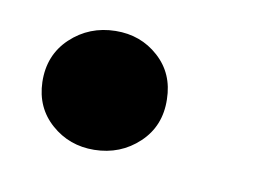

<svg xmlns="http://www.w3.org/2000/svg" viewBox="-35 -200 358 253"><g transform="rotate(10 144.0 -73.5)"><path d="M19.5 -70.3Q18.6 -106.4 43.2 -129.6Q67.9 -152.8 103 -153.3Q136.7 -153.8 160.6 -132.3Q184.6 -110.8 185.1 -76.2Q186 -40.5 161.6 -17.6Q137.2 5.4 102.1 5.9Q68.8 6.3 44.7 -14.9Q20.5 -36.1 19.5 -70.3Z"/></g></svg>

Font: Roboto Condensed ExtraBold
Style: Italic
Weight: 800
Italic angle: -12°
Designer: Christian Robertson
Foundry: Google
Version: Version 3.008; 2023